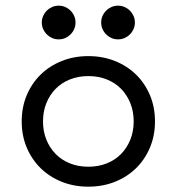

<svg xmlns="http://www.w3.org/2000/svg" viewBox="-20 -665 640 695"><path d="M58.6 -225.6Q58.6 -277.3 76.9 -320.6Q95.2 -363.8 127.4 -395.3Q159.7 -426.8 203.9 -444.3Q248 -461.9 299.8 -461.9Q351.6 -461.9 395.8 -444.3Q439.9 -426.8 472.2 -395.3Q504.4 -363.8 522.7 -320.6Q541 -277.3 541 -225.6Q541 -173.8 522.7 -130.6Q504.4 -87.4 472.2 -55.9Q439.9 -24.4 395.8 -6.8Q351.6 10.7 299.8 10.7Q248 10.7 203.9 -6.8Q159.7 -24.4 127.4 -55.9Q95.2 -87.4 76.9 -130.6Q58.6 -173.8 58.6 -225.6ZM135.7 -225.6Q135.7 -189.9 147.7 -159.9Q159.7 -129.9 181.2 -107.9Q202.6 -85.9 232.9 -73.7Q263.2 -61.5 299.8 -61.5Q336.4 -61.5 366.7 -73.7Q397 -85.9 418.5 -107.9Q439.9 -129.9 451.9 -159.9Q463.9 -189.9 463.9 -225.6Q463.9 -261.2 451.9 -291.3Q439.9 -321.3 418.5 -343.3Q397 -365.2 366.7 -377.4Q336.4 -389.6 299.8 -389.6Q263.2 -389.6 232.9 -377.4Q202.6 -365.2 181.2 -343.3Q159.7 -321.3 147.7 -291.3Q135.7 -261.2 135.7 -225.6ZM131.3 -583.5Q131.3 -596.2 136.2 -607.2Q141.1 -618.2 149.4 -626.5Q157.7 -634.8 168.7 -639.6Q179.7 -644.5 192.4 -644.5Q205.1 -644.5 216.1 -639.6Q227.1 -634.8 235.4 -626.5Q243.7 -618.2 248.5 -607.2Q253.4 -596.2 253.4 -583.5Q253.4 -570.8 248.5 -559.8Q243.7 -548.8 235.4 -540.5Q227.1 -532.2 216.1 -527.3Q205.1 -522.5 192.4 -522.5Q179.7 -522.5 168.7 -527.3Q157.7 -532.2 149.4 -540.5Q141.1 -548.8 136.2 -559.8Q131.3 -570.8 131.3 -583.5ZM346.2 -583.5Q346.2 -596.2 351.1 -607.2Q356 -618.2 364.3 -626.5Q372.6 -634.8 383.5 -639.6Q394.5 -644.5 407.2 -644.5Q419.9 -644.5 430.9 -639.6Q441.9 -634.8 450.2 -626.5Q458.5 -618.2 463.4 -607.2Q468.3 -596.2 468.3 -583.5Q468.3 -570.8 463.4 -559.8Q458.5 -548.8 450.2 -540.5Q441.9 -532.2 430.9 -527.3Q419.9 -522.5 407.2 -522.5Q394.5 -522.5 383.5 -527.3Q372.6 -532.2 364.3 -540.5Q356 -548.8 351.1 -559.8Q346.2 -570.8 346.2 -583.5Z"/></svg>

Font: Courier Prime
Style: Regular
Weight: 400
Designer: Alan Dague-Greene
Foundry: Quote-Unquote Apps
Version: Version 1.203